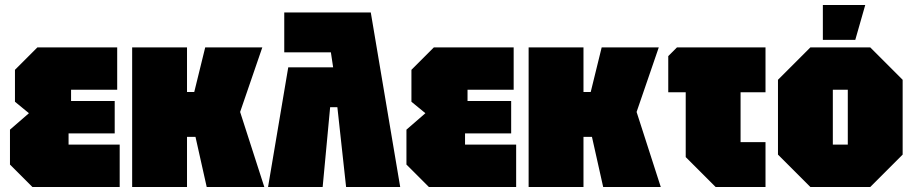

<svg xmlns="http://www.w3.org/2000/svg" viewBox="-20 -750 3670 770"><path d="M110 0 20 -90V-230L96 -296L40 -342V-470L130 -560H450V-390H265V-345H440V-215H255V-170H460V0Z M510 0V-560H730V-381H759L803 -560H1032L943 -301L1040 0H809L764 -201H730V0Z M1120 -700H1467L1585 0H1368L1333 -320H1304L1274 0H1055L1136 -480H1316L1307 -540H1120Z M1700 0 1610 -90V-230L1686 -296L1630 -342V-470L1720 -560H2040V-390H1855V-345H2030V-215H1845V-170H2050V0Z M2100 0V-560H2320V-381H2349L2393 -560H2622L2533 -301L2630 0H2399L2354 -201H2320V0Z M2730 -120V-380H2660V-525L2695 -560H3050V-380H2950V-180H3050V0H2850Z M3100 -130V-430L3230 -560H3470L3600 -430V-130L3470 0H3230ZM3320 -170H3380V-390H3320ZM3280 -590V-730H3450L3410 -590Z"/></svg>

Font: Tektur Condensed Black
Style: Regular
Weight: 900
Width: 3
Designer: Adam Jagosz
Foundry: Adam Jagosz
Version: Version 1.005;gftools[0.9.30]